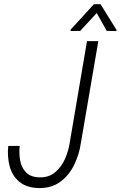

<svg xmlns="http://www.w3.org/2000/svg" viewBox="-20 -913 592 943"><path d="M322.3 -210.9 407.2 -710.9H462.9L377.4 -211.9Q369.6 -155.8 344.5 -103.8Q319.3 -51.8 275.6 -19.8Q231.9 12.2 168 10.7Q108.4 8.3 74 -21Q39.6 -50.3 27.3 -96.9Q15.1 -143.6 20.5 -196.3H76.7Q72.8 -160.2 78.9 -125.2Q85 -90.3 107.2 -66.9Q129.4 -43.5 172.4 -42Q219.2 -40.5 250.2 -66.4Q281.2 -92.3 298.8 -131.8Q316.4 -171.4 322.3 -210.9ZM473.6 -892.6 552.2 -766.1V-760.3L504.4 -761.2L455.1 -849.1L374 -761.2L326.7 -760.7L327.1 -767.6L440.9 -892.1Z"/></svg>

Font: Roboto Condensed Light
Style: Italic
Weight: 300
Italic angle: -12°
Designer: Christian Robertson
Foundry: Google
Version: Version 3.0; 2020